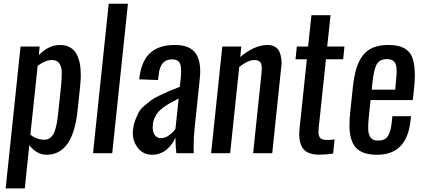

<svg xmlns="http://www.w3.org/2000/svg" viewBox="-20 -830 2292 1040"><path d="M10.7 190.4 91.3 -578.1H194.8L190.4 -531.7Q243.2 -586.4 305.7 -586.4Q330.6 -586.4 349.9 -577.9Q369.1 -569.3 381.1 -556.2Q393.1 -543 401.1 -523.4Q409.2 -503.9 412.6 -484.9Q416 -465.8 417 -442.9Q417.5 -429.7 417.5 -418.5Q417 -410.2 417 -402.8Q416 -385.7 414.6 -367.2L399.9 -229.5Q375 8.3 231.9 8.3Q180.2 8.3 138.7 -43.5L114.3 190.4ZM220.2 -73.2Q236.8 -73.2 249 -81.5Q261.2 -89.8 268.6 -102.1Q275.9 -114.3 281.7 -136.5Q287.6 -158.7 290.3 -178.2Q293 -197.8 296.4 -229L311 -367.2Q314.5 -406.2 314.5 -437Q314.5 -467.8 301.5 -486.3Q288.6 -504.9 261.7 -504.9Q226.1 -504.9 184.1 -473.6L144.5 -100.6Q178.2 -73.2 220.2 -73.2Z M483.9 0 568.8 -809.6H672.9L587.9 0Z M802.7 8.3Q753.4 7.8 724.1 -32.2Q699.2 -66.4 699.2 -109.4Q699.2 -117.2 700.2 -125.5Q703.1 -154.8 712.9 -179.9Q722.7 -205.1 732.2 -222.9Q741.7 -240.7 764.6 -259.5Q787.6 -278.3 800.3 -288.1Q813 -297.9 846.9 -314Q880.9 -330.1 894.8 -335.9Q908.7 -341.8 950.7 -358.4Q953.1 -359.4 954.1 -359.9L958.5 -401.4Q960.9 -425.3 960.9 -443.4Q960.9 -469.7 955.6 -484.4Q946.3 -508.8 910.6 -508.3Q847.7 -508.3 839.4 -424.8L835.9 -396.5L733.9 -400.4Q734.4 -402.8 735.4 -410.4Q736.3 -418 736.8 -421.4Q750.5 -507.8 797.9 -547.1Q845.2 -586.4 925.3 -586.4Q1008.3 -586.9 1040 -541Q1064.5 -505.9 1064.5 -443.4Q1064.5 -424.3 1062 -402.3L1034.2 -136.2Q1028.8 -85.9 1028.8 -31.2Q1028.8 -15.6 1029.3 0H935.1Q930.2 -49.3 930.2 -85Q913.6 -45.4 880.9 -18.6Q848.1 8.3 802.7 8.3ZM853 -81.5Q874.5 -81.5 896.5 -97.9Q918.5 -114.3 930.2 -131.3L947.8 -296.4Q944.3 -294.9 938.5 -291.5Q912.6 -277.8 899.9 -270.8Q887.2 -263.7 867.4 -249.8Q847.7 -235.8 837.6 -224.1Q827.6 -212.4 818.8 -194.6Q810.1 -176.8 808.1 -156.7Q807.1 -148.4 807.1 -141.1Q807.1 -116.2 816.4 -101.1Q828.1 -81.5 853 -81.5Z M1123.5 0 1184.1 -578.1H1287.1L1281.2 -521Q1358.4 -586.4 1429.7 -586.4Q1454.1 -586.4 1470.7 -575.9Q1487.3 -565.4 1494.1 -548.8Q1501 -532.2 1503.9 -510.7Q1504.9 -501.5 1505.4 -491.7Q1505.4 -479.5 1503.4 -467.3L1454.6 0H1351.1L1397 -437.5Q1397.9 -447.8 1397.9 -456.5Q1398.4 -477.1 1392.6 -488.8Q1384.8 -504.9 1357.4 -504.9Q1323.7 -504.9 1275.9 -467.3L1226.6 0Z M1710.4 7.8Q1645 7.8 1620.6 -26.4Q1601.1 -53.7 1600.6 -102.5Q1600.6 -115.2 1602.1 -128.9L1642.1 -508.8H1580.6L1587.9 -578.1H1648.9L1667 -747.6H1770.5L1752.4 -578.1H1845.7L1838.9 -508.8H1745.6L1706.1 -136.2Q1705.1 -126.5 1705.1 -118.2Q1705.1 -96.2 1711.9 -85.9Q1721.2 -71.8 1752 -71.8Q1775.9 -71.8 1792.5 -74.7L1784.2 2.4Q1742.2 7.8 1710.4 7.8Z M2022.5 8.3Q1972.7 8.3 1940.9 -6.3Q1909.2 -21 1893.6 -49.8Q1877.9 -79.1 1874 -122.1Q1872.6 -137.7 1873 -155.3Q1873 -186 1877 -222.2L1891.1 -356Q1897.5 -416 1909.9 -457.5Q1922.4 -499 1944.8 -528.8Q1967.3 -558.6 2001.7 -572.5Q2036.1 -586.4 2084.5 -586.4Q2136.7 -586.4 2168.2 -569.6Q2199.7 -552.7 2212.4 -520.5Q2224.6 -488.3 2226.6 -441.4Q2227.1 -432.6 2227.1 -423.3Q2227.1 -383.8 2221.2 -335.4L2215.8 -288.1H1987.3L1979 -210Q1977.5 -193.4 1976.8 -186Q1976.1 -178.7 1975.1 -164.6Q1974.1 -150.4 1974.4 -143.8Q1974.6 -137.2 1974.9 -125.7Q1975.1 -114.3 1977.1 -108.9Q1979 -103.5 1981.7 -95.5Q1984.4 -87.4 1988.8 -83.5Q1993.2 -79.6 1998.8 -75.4Q2004.4 -71.3 2012.2 -69.8Q2020 -68.4 2029.8 -68.4Q2064.5 -68.4 2080.6 -92.3Q2096.7 -116.2 2101.6 -165L2105.5 -200.7H2206.5L2203.6 -177.2Q2184.6 8.3 2022.5 8.3ZM1993.7 -344.2H2120.6L2125.5 -396.5Q2128.4 -423.8 2128.4 -445.3Q2127.9 -452.1 2127.9 -458Q2127 -483.4 2114.5 -496.6Q2102.1 -509.8 2075.7 -509.8Q2036.6 -509.8 2020.8 -481.9Q2004.9 -454.1 1996.6 -376.5Z"/></svg>

Font: Oswald
Style: Regular
Weight: 400
Designer: Vernon Adams
Foundry: Vernon Adams
Version: 3.0; ttfautohint (v0.94.23-7a4d-dirty) -l 8 -r 50 -G 200 -x 